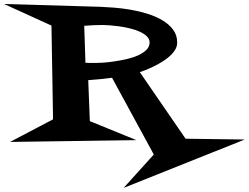

<svg xmlns="http://www.w3.org/2000/svg" viewBox="-100 -667 1216 938"><path d="M1095.7 14.6 503.9 251 651.4 87.9 447.3 -287.1Q418 -283.2 389.2 -280.3Q360.4 -277.3 331.1 -275.4L338.9 -75.2L566.4 17.6L-50.8 26.4L159.2 -84L151.4 -542L-80.1 -647.5L389.6 -633.8Q416 -632.8 454.6 -629.9Q493.2 -627 534.7 -620.1Q576.2 -613.3 617.7 -600.6Q659.2 -587.9 691.9 -568.8Q724.6 -549.8 745.1 -522.9Q765.6 -496.1 765.6 -459Q765.6 -442.4 757.8 -427.7Q750 -413.1 736.8 -399.9Q723.6 -386.7 707.5 -375.5Q691.4 -364.3 673.8 -354.5Q633.8 -332 583 -314.5L806.6 10.7ZM630.9 -459Q630.9 -476.6 617.2 -489.7Q603.5 -502.9 581.5 -512.7Q559.6 -522.5 532.7 -528.8Q505.9 -535.2 480.5 -538.6Q455.1 -542 434.1 -543.5Q413.1 -544.9 401.4 -544.9Q378.9 -544.9 356.4 -543.9Q334 -543 311.5 -541L317.4 -360.4Q329.1 -359.4 340.3 -359.4Q351.6 -359.4 364.3 -359.4Q377 -359.4 401.9 -360.8Q426.8 -362.3 456.5 -366.7Q486.3 -371.1 517.1 -377.9Q547.9 -384.8 573.2 -396Q598.6 -407.2 614.7 -422.9Q630.9 -438.5 630.9 -459Z"/></svg>

Font: Fontdiner Swanky
Style: Regular
Weight: 400
Designer: Font Diner, Inc
Foundry: Font Diner, Inc
Version: Version 1.000